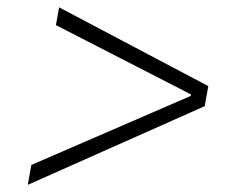

<svg xmlns="http://www.w3.org/2000/svg" viewBox="-20 -608 626 523"><path d="M55.7 -104.5 537.6 -318.8 547.4 -373.5 141.1 -587.9 132.3 -539.6 500.5 -350.6 499.5 -346.7 65.4 -158.7Z"/></svg>

Font: Cascadia Code PL ExtraLight
Style: Italic
Weight: 200
Italic angle: -10°
Monospace: yes
Designer: Aaron Bell
Foundry: Saja Typeworks
Version: Version 2404.023